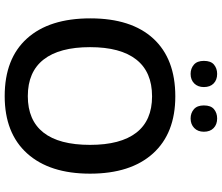

<svg xmlns="http://www.w3.org/2000/svg" viewBox="-84 -861 955 827"><g transform="rotate(90 393.5 -447.5)"><path d="M728 -357.9Q728 -183.6 640.9 -86.9Q553.7 9.8 394 9.8Q232.4 9.8 145.8 -86.2Q59.1 -182.1 59.1 -358.9Q59.1 -535.6 146.2 -630.4Q233.4 -725.1 395 -725.1Q554.2 -725.1 641.1 -628.9Q728 -532.7 728 -357.9ZM183.1 -357.9Q183.1 -226.1 236.3 -158Q289.6 -89.8 394 -89.8Q498 -89.8 551 -157.2Q604 -224.6 604 -357.9Q604 -489.3 551.5 -557.1Q499 -625 395 -625Q290 -625 236.6 -557.1Q183.1 -489.3 183.1 -357.9ZM242.2 -848.1Q242.2 -878.4 258.5 -891.8Q274.9 -905.3 298.3 -905.3Q324.2 -905.3 339.6 -890.1Q355 -875 355 -848.1Q355 -822.3 339.4 -806.6Q323.7 -791 298.3 -791Q274.9 -791 258.5 -805.2Q242.2 -819.3 242.2 -848.1ZM434.1 -848.1Q434.1 -878.4 450.4 -891.8Q466.8 -905.3 490.2 -905.3Q516.1 -905.3 531.7 -890.1Q547.4 -875 547.4 -848.1Q547.4 -821.8 531.2 -806.4Q515.1 -791 490.2 -791Q466.8 -791 450.4 -805.2Q434.1 -819.3 434.1 -848.1Z"/></g></svg>

Font: TypoPRO Open Sans
Style: Regular
Weight: 600
Foundry: Ascender Corporation
Version: Version 1.10